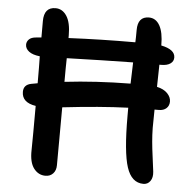

<svg xmlns="http://www.w3.org/2000/svg" viewBox="-52 -739 831 825"><g transform="rotate(5 364.0 -326.5)"><path d="M173.8 34.2Q143.1 34.2 123.3 8.1Q103.5 -18.1 105 -70.8Q106 -130.9 106 -261.2Q45.9 -270.5 45.9 -316.9Q45.9 -347.7 79.1 -354Q83.5 -355 92.5 -356.4Q101.6 -357.9 106 -358.9Q106 -436 105 -475.1Q73.7 -478.5 57.9 -490.7Q42 -502.9 42 -520Q42 -533.2 52 -543Q62 -552.7 82 -554.2Q97.7 -556.2 105 -556.2V-627Q105 -687 154.8 -687Q184.6 -687 202.9 -658.9Q221.2 -630.9 221.2 -576.2V-564Q361.3 -570.8 508.8 -570.8Q509.8 -589.8 509.8 -624Q509.8 -682.1 558.1 -682.1Q587.9 -682.1 604.5 -652.8Q621.1 -623.5 621.1 -567.9V-566.9Q681.2 -554.7 681.2 -520Q681.2 -503.4 667.2 -493.7Q653.3 -483.9 627.9 -483.9H620.1Q620.1 -452.6 618.2 -388.2Q647.5 -381.8 663.3 -365.5Q679.2 -349.1 679.2 -330.1Q679.2 -312 667.2 -301Q655.3 -290 634.8 -290H616.2Q615.2 -261.2 615.2 -210.9Q615.7 -179.7 618.2 -151.9Q620.6 -124 626.2 -83Q631.8 -42 633.8 -23.9Q636.7 1.5 625.7 16.8Q614.7 32.2 596.2 32.2Q544.9 32.2 523.9 -32Q502.9 -96.2 502.9 -252V-288.1Q381.3 -283.7 220.2 -265.1Q220.2 -214.4 219.7 -130.4Q219.2 -46.4 219.2 -15.1Q219.2 7.3 206.5 20.8Q193.8 34.2 173.8 34.2ZM221.2 -477.1Q220.2 -441.9 220.2 -375Q353.5 -390.6 503.9 -392.1Q504.9 -432.6 506.8 -483.9Q377 -481.9 221.2 -477.1Z"/></g></svg>

Font: Shantell Sans Bouncy
Style: Regular
Weight: 500
Designer: Stephen Nixon, Anya Danilova, Shantell Martin
Foundry: Arrow Type
Version: Version 1.006;[9816181b4]